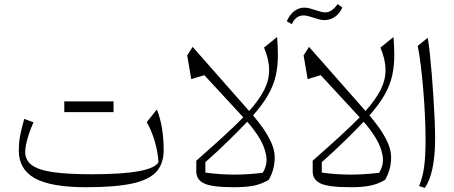

<svg xmlns="http://www.w3.org/2000/svg" viewBox="-20 -919 2240 948"><path d="M762.7 -118.7Q759.3 -169.4 743.9 -221.7Q728.5 -273.9 704.6 -315.9L754.4 -378.4Q788.1 -295.4 788.1 -177.7Q788.1 -110.4 751.5 -70.3Q714.8 -30.3 631.1 -12.5Q547.4 5.4 405.8 5.4Q231.4 5.4 152.1 -38.8Q72.8 -83 72.8 -175.8Q72.8 -211.9 78.6 -245.1Q84.5 -278.3 99.6 -332L145.5 -314.9Q126.5 -272.9 115.5 -233.6Q104.5 -194.3 104.5 -168.5Q104.5 -128.4 136.5 -104.2Q168.5 -80.1 240.5 -69.3Q312.5 -58.6 432.6 -58.6Q731 -58.6 762.7 -118.7ZM297.4 -365.2V-418.5H540.5V-365.2Z M1181.2 -339.8 988.8 -547.9 924.3 -528.3 904.3 -645.5 931.2 -687.5 1210 -371.1Q1259.8 -426.3 1284.4 -475.1Q1309.1 -523.9 1308.8 -574.5Q1308.6 -625 1283.7 -684.1L1348.1 -736.3Q1350.1 -712.4 1351.1 -690.2Q1352.1 -668 1352.1 -647.5Q1352.1 -592.8 1341.6 -545.7Q1331.1 -498.5 1304.4 -451.4Q1277.8 -404.3 1229.5 -349.1Q1251.5 -323.7 1276.4 -289.1Q1301.3 -254.4 1318.8 -216.3Q1336.4 -178.2 1336.4 -141.6Q1336.4 -81.5 1306.6 -30.8Q1272.9 -10.7 1234.6 -2.7Q1196.3 5.4 1134.3 5.4Q1028.3 5.4 988.8 -12.9Q949.2 -31.2 949.2 -71.8V-125.5Q1023.4 -190.9 1082.3 -244.6Q1141.1 -298.3 1181.2 -339.8ZM1200.7 -317.9Q1164.1 -279.3 1112.5 -228.5Q1061 -177.7 994.1 -118.2V-66.9Q1064.9 -57.1 1133.5 -56.9Q1202.1 -56.6 1277.3 -65.9Q1302.2 -106.9 1294.2 -151.6Q1286.1 -196.3 1259.5 -239.3Q1232.9 -282.2 1200.7 -317.9Z M1481.9 -881.3Q1495.1 -881.3 1510.3 -877.4Q1525.4 -873.5 1539.1 -868.7Q1552.2 -864.3 1564.2 -861.1Q1576.2 -857.9 1586.4 -857.9Q1618.2 -857.9 1647 -898.9L1670.4 -881.8Q1656.7 -851.6 1633.3 -835.7Q1609.9 -819.8 1582.5 -819.8Q1568.8 -819.8 1554.9 -823.5Q1541 -827.1 1526.9 -832Q1514.6 -835.9 1502.2 -839.4Q1489.7 -842.8 1479 -842.8Q1439.9 -842.8 1420.9 -799.8L1396 -814Q1410.6 -847.7 1433.3 -864.5Q1456.1 -881.3 1481.9 -881.3ZM1755.9 -339.8 1563.5 -547.9 1499 -528.3 1479 -645.5 1505.9 -687.5 1784.7 -371.1Q1834.5 -426.3 1859.1 -475.1Q1883.8 -523.9 1883.5 -574.5Q1883.3 -625 1858.4 -684.1L1922.9 -736.3Q1924.8 -712.4 1925.8 -690.2Q1926.8 -668 1926.8 -647.5Q1926.8 -592.8 1916.3 -545.7Q1905.8 -498.5 1879.2 -451.4Q1852.5 -404.3 1804.2 -349.1Q1826.2 -323.7 1851.1 -289.1Q1876 -254.4 1893.6 -216.3Q1911.1 -178.2 1911.1 -141.6Q1911.1 -81.5 1881.3 -30.8Q1847.7 -10.7 1809.3 -2.7Q1771 5.4 1709 5.4Q1603 5.4 1563.5 -12.9Q1523.9 -31.2 1523.9 -71.8V-125.5Q1598.1 -190.9 1657 -244.6Q1715.8 -298.3 1755.9 -339.8ZM1775.4 -317.9Q1738.8 -279.3 1687.3 -228.5Q1635.7 -177.7 1568.8 -118.2V-66.9Q1639.6 -57.1 1708.3 -56.9Q1776.9 -56.6 1852.1 -65.9Q1877 -106.9 1868.9 -151.6Q1860.8 -196.3 1834.2 -239.3Q1807.6 -282.2 1775.4 -317.9Z M2091.8 -732.4Q2096.7 -705.6 2101.8 -659.2Q2106.9 -612.8 2111.6 -555.7Q2116.2 -498.5 2120.1 -439.2Q2124 -379.9 2126.2 -326.4Q2128.4 -272.9 2128.4 -233.9Q2128.4 -149.9 2115.2 -87.4Q2102.1 -24.9 2077.1 8.8L2049.3 -0.5Q2066.9 -43 2074 -94.2Q2081.1 -145.5 2081.1 -228.5Q2081.1 -285.2 2078.1 -348.9Q2075.2 -412.6 2069.8 -476.1Q2064.5 -539.6 2057.6 -595.5Q2050.8 -651.4 2042.5 -692.4Z"/></svg>

Font: Pinar-DS3-FD Light
Style: Regular
Weight: 300
Designer: Amin Abedi
Version: Version 3.000